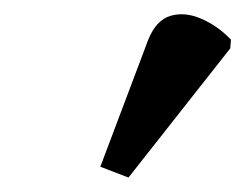

<svg xmlns="http://www.w3.org/2000/svg" viewBox="-20 -748 340 266"><path d="M158 -502 119 -517 185 -692Q196 -720 216 -726Q236 -732 259 -722Q282 -712 300 -693L299 -681Z"/></svg>

Font: Noto Serif Medium
Style: Italic
Weight: 500
Italic angle: -12°
Designer: Monotype Design Team
Foundry: Monotype Imaging Inc.
Version: Version 2.014; ttfautohint (v1.8.4.7-5d5b)